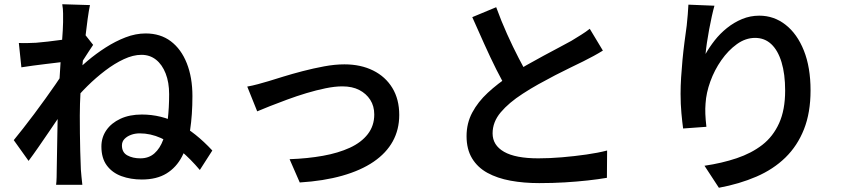

<svg xmlns="http://www.w3.org/2000/svg" viewBox="-20 -826 4040 907"><path d="M924 -23Q881 -74 835 -113Q789 -152 740 -174Q691 -196 640 -196Q618 -196 599 -189Q580 -182 568 -169.5Q556 -157 556 -139Q556 -106 581.5 -92Q607 -78 643 -78Q683 -78 709.5 -101.5Q736 -125 751 -166Q766 -207 772.5 -262Q779 -317 779 -381Q779 -437 762.5 -479Q746 -521 717 -544Q688 -567 648 -567Q609 -567 565 -546.5Q521 -526 477 -492.5Q433 -459 393 -419.5Q353 -380 322 -341L323 -475Q354 -505 393.5 -538.5Q433 -572 479 -601.5Q525 -631 573 -649.5Q621 -668 668 -668Q738 -668 787 -631Q836 -594 862.5 -527Q889 -460 889 -372Q889 -284 878 -211.5Q867 -139 840 -87Q813 -35 766.5 -6.5Q720 22 650 22Q597 22 553.5 6Q510 -10 484.5 -44.5Q459 -79 459 -134Q459 -177 482.5 -211Q506 -245 549 -265Q592 -285 650 -285Q742 -285 823 -242.5Q904 -200 983 -115ZM289 -535Q274 -533 249 -530Q224 -527 195 -523.5Q166 -520 136 -516Q106 -512 81 -508L69 -623Q89 -622 107.5 -622.5Q126 -623 150 -624Q173 -626 205.5 -629.5Q238 -633 272.5 -638Q307 -643 337 -649Q367 -655 383 -661L420 -614Q412 -602 400 -584Q388 -566 376.5 -547.5Q365 -529 356 -516L306 -343Q289 -318 265 -282.5Q241 -247 214.5 -208Q188 -169 162 -131.5Q136 -94 115 -66L45 -164Q64 -187 89 -219Q114 -251 141.5 -287.5Q169 -324 195 -360.5Q221 -397 243 -428.5Q265 -460 279 -482L282 -515ZM278 -721Q278 -741 278 -762.5Q278 -784 274 -806L405 -802Q400 -779 394 -736Q388 -693 381.5 -636.5Q375 -580 369.5 -518Q364 -456 360.5 -394.5Q357 -333 357 -280Q357 -238 357.5 -196.5Q358 -155 359 -113Q360 -71 362 -25Q363 -12 365 9.5Q367 31 369 47H245Q247 32 247.5 10.5Q248 -11 248 -23Q249 -71 249.5 -111.5Q250 -152 251 -197Q252 -242 253 -302Q254 -325 256 -361.5Q258 -398 260.5 -441.5Q263 -485 266 -530Q269 -575 272 -614.5Q275 -654 276.5 -682.5Q278 -711 278 -721Z M1148 -417Q1171 -421 1199 -428.5Q1227 -436 1250 -443Q1276 -451 1318 -464Q1360 -477 1410 -490Q1460 -503 1511 -512.5Q1562 -522 1607 -522Q1684 -522 1742.5 -493Q1801 -464 1833.5 -410.5Q1866 -357 1866 -283Q1866 -214 1835.5 -158.5Q1805 -103 1745 -62Q1685 -21 1597 4Q1509 29 1396 36L1348 -74Q1433 -77 1505.5 -90Q1578 -103 1632.5 -128Q1687 -153 1717.5 -192.5Q1748 -232 1748 -285Q1748 -325 1729 -354.5Q1710 -384 1677 -401Q1644 -418 1597 -418Q1562 -418 1518 -409Q1474 -400 1427.5 -386Q1381 -372 1336.5 -355.5Q1292 -339 1255 -324.5Q1218 -310 1195 -300Z M2828 -587Q2807 -574 2784 -561.5Q2761 -549 2735 -536Q2711 -524 2676.5 -507.5Q2642 -491 2602.5 -470.5Q2563 -450 2523.5 -428Q2484 -406 2449 -383Q2384 -341 2345.5 -295.5Q2307 -250 2307 -196Q2307 -140 2361 -109Q2415 -78 2523 -78Q2576 -78 2635 -83Q2694 -88 2750 -96Q2806 -104 2848 -115L2847 14Q2806 21 2756 26.5Q2706 32 2649 35.5Q2592 39 2527 39Q2454 39 2391.5 27.5Q2329 16 2282.5 -9.5Q2236 -35 2210 -78Q2184 -121 2184 -183Q2184 -244 2211 -294.5Q2238 -345 2284.5 -388Q2331 -431 2390 -470Q2426 -495 2467 -518Q2508 -541 2547.5 -562.5Q2587 -584 2621.5 -602Q2656 -620 2679 -633Q2705 -649 2726 -662Q2747 -675 2766 -690ZM2324 -792Q2348 -726 2375.5 -665Q2403 -604 2430.5 -551Q2458 -498 2481 -456L2380 -397Q2353 -441 2324.5 -498Q2296 -555 2267.5 -618.5Q2239 -682 2211 -745Z M3355 -799Q3349 -778 3342.5 -748.5Q3336 -719 3330 -687Q3324 -655 3319.5 -624.5Q3315 -594 3313 -571Q3331 -603 3356 -635Q3381 -667 3414 -693.5Q3447 -720 3485.5 -736Q3524 -752 3567 -752Q3636 -752 3691 -709Q3746 -666 3777.5 -587Q3809 -508 3809 -399Q3809 -294 3778 -215.5Q3747 -137 3690 -81.5Q3633 -26 3553 8.5Q3473 43 3376 61L3308 -43Q3390 -55 3460 -78.5Q3530 -102 3581 -141.5Q3632 -181 3660.5 -244Q3689 -307 3689 -398Q3689 -476 3672 -532Q3655 -588 3623.5 -617.5Q3592 -647 3547 -647Q3502 -647 3461 -617.5Q3420 -588 3387.5 -541.5Q3355 -495 3335.5 -441Q3316 -387 3313 -337Q3311 -314 3312 -288Q3313 -262 3317 -227L3207 -219Q3203 -248 3199 -291Q3195 -334 3195 -383Q3195 -419 3197.5 -459.5Q3200 -500 3204 -542.5Q3208 -585 3213.5 -627Q3219 -669 3224 -705Q3227 -732 3229 -758Q3231 -784 3232 -804Z"/></svg>

Font: Noto Sans HK SemiBold
Style: Regular
Weight: 600
Version: Version 2.004-H2;hotconv 1.0.118;makeotfexe 2.5.65603